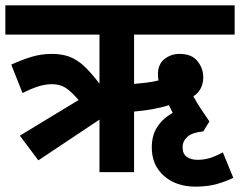

<svg xmlns="http://www.w3.org/2000/svg" viewBox="-20 -642 895 716"><path d="M123 -44 54 -136 273 -269Q244 -303 223 -315.5Q202 -328 174 -328Q149 -328 123.5 -320Q98 -312 64 -295L22 -401Q61 -419 97.5 -430Q134 -441 173 -441Q211 -441 239 -430.5Q267 -420 293 -396Q319 -372 351 -330V-513H0V-622H855V-513H480V-329Q503 -331 527.5 -334Q552 -337 571 -342Q569 -354 569 -365Q569 -403 593.5 -422Q618 -441 649 -441Q695 -441 716.5 -414Q738 -387 738 -354Q738 -329 727.5 -310.5Q717 -292 701 -283Q714 -259 728.5 -237Q743 -215 761 -189L738 -152Q697 -148 679 -132Q661 -116 661 -93Q661 -68 676.5 -57Q692 -46 717 -46Q739 -46 760.5 -52Q782 -58 811 -74L850 21Q824 34 789.5 44Q755 54 709 54Q637 54 591.5 14Q546 -26 546 -92Q546 -138 567 -169.5Q588 -201 624 -221Q616 -238 610 -250Q583 -241 549.5 -235Q516 -229 480 -226V0H351V-196Z"/></svg>

Font: Noto Sans Devanagari UI SemiCondensed
Style: Bold
Weight: 700
Width: 4
Designer: Jelle Bosma - Monotype Design Team
Foundry: Monotype Imaging Inc.
Version: Version 2.004; ttfautohint (v1.8.4.7-5d5b)